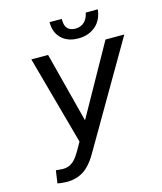

<svg xmlns="http://www.w3.org/2000/svg" viewBox="-130 -982 916 1088"><g transform="rotate(-15 328.0 -438.0)"><path d="M477.1 -887.2C469.2 -844.7 442.9 -814.5 397.9 -814.5C397.5 -814.5 397 -814.5 396.5 -814.5C356.4 -815.9 336.9 -837.9 336.9 -880.4C336.9 -882.8 336.9 -885.3 336.9 -887.7L265.1 -888.2C265.1 -887.2 265.1 -886.2 265.1 -885.3C265.1 -847.2 276.9 -816.4 300.3 -793C324.2 -769.5 356 -757.3 396 -756.8C397.9 -756.8 400.4 -756.8 402.3 -756.8C441.4 -756.8 474.1 -768.6 501.5 -791.5C528.3 -814.9 543.9 -847.2 547.9 -887.7ZM209 -710.9H110.8L253.9 -190.4L225.6 -140.6L208 -113.3C185.5 -81.1 158.2 -64.9 126 -64.9L82.5 -67.9L71.8 6.3C86.9 9.3 104.5 11.2 124 11.7C125.5 11.7 126.5 11.7 127.9 11.7C166 11.7 199.2 2 228 -17.1C256.8 -36.6 284.7 -70.3 311 -118.2L656.2 -710.9H545.9L315.4 -298.8Z"/></g></svg>

Font: Roboto
Style: Italic
Weight: 400
Italic angle: -12°
Designer: Google
Version: Version 2.137; 2017